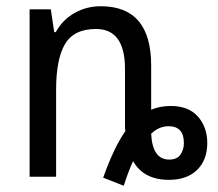

<svg xmlns="http://www.w3.org/2000/svg" viewBox="-20 -567 699 616"><path d="M465 -138Q490 -162 521 -162Q570 -162 570 -108Q570 -87 559 -71Q548 -55 523 -55Q469 -55 465 -138ZM407 -50Q441 10 522 10Q580 10 612.5 -22Q645 -54 645 -108Q645 -159 615 -193Q585 -227 528 -227Q493 -227 465 -215V-357Q465 -547 303 -547Q258 -547 219.5 -525.5Q181 -504 159 -464H154L143 -537H75V0H160V-279Q160 -377 188.5 -425.5Q217 -474 288 -474Q381 -474 381 -346V-187Q381 -178 381 -166.5Q381 -155 382 -146Q346 -95 311 3L377 29Q392 -18 407 -50Z"/></svg>

Font: Noto Sans UI SemiCondensed
Style: Regular
Weight: 400
Width: 4
Designer: Monotype Design Team
Foundry: Monotype Imaging Inc.
Version: 1.001